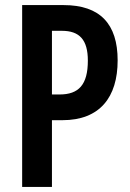

<svg xmlns="http://www.w3.org/2000/svg" viewBox="-20 -734 512 754"><path d="M230 -714H67V0H184V-262H225C372 -262 442 -352 442 -497C442 -640 373 -714 230 -714ZM223 -613C292 -613 325 -578 325 -496C325 -401 289 -363 214 -363H184V-613Z"/></svg>

Font: Noto Sans Myanmar ExtraCondensed SemiBold
Style: Regular
Weight: 600
Width: 2
Designer: Monotype Design Team
Foundry: Monotype Imaging Inc.
Version: Version 2.107